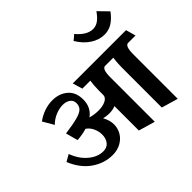

<svg xmlns="http://www.w3.org/2000/svg" viewBox="-189 -1106 1430 1430"><g transform="rotate(-45 526.5 -391.0)"><path d="M23 0ZM975 -502Q942 -502 942 -415V54L812 16V-404Q812 -455 819 -502H733Q700 -502 700 -415V54L570 16V-241Q542 -229 505 -229Q479 -229 446 -236Q472 -192 472 -146Q472 -106 451.5 -70.5Q431 -35 392.5 -13.5Q354 8 304 8Q216 8 140.5 -44.5Q65 -97 23 -199L77 -230Q105 -153 159.5 -107Q214 -61 274 -61Q314 -61 335 -88Q356 -115 356 -156Q356 -190 341 -222.5Q326 -255 298 -274Q253 -260 197 -256L171 -352Q259 -364 304.5 -376.5Q350 -389 368 -407.5Q386 -426 386 -457Q386 -487 362.5 -503.5Q339 -520 303 -520Q266 -520 226 -503Q186 -486 157 -456L107 -542Q145 -570 188 -584.5Q231 -599 273 -599Q345 -599 393 -558Q441 -517 441 -440Q441 -358 379 -313Q420 -301 462 -301Q508 -301 538.5 -316Q569 -331 570 -358V-404Q570 -455 577 -502H493L470 -580H1031L1053 -502ZM864 -759Q895 -759 921.5 -778Q948 -797 975 -836L1048 -761Q1013 -714 976 -691.5Q939 -669 895 -669Q839 -669 787 -703Q735 -737 698 -799L738 -833Q800 -759 864 -759Z"/></g></svg>

Font: Sumana
Style: Bold
Weight: 700
Designer: Cyreal, Alexei Vanyashin (Devanagari), Olga Karpushina (Latin)
Foundry: Cyreal
Version: Version 1.015;PS 001.015;hotconv 1.0.70;makeotf.lib2.5.58329